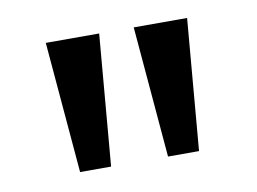

<svg xmlns="http://www.w3.org/2000/svg" viewBox="-42 -857 497 372"><g transform="rotate(-10 206.0 -671.0)"><path d="M89 -542 67 -800H172L150 -542ZM262 -542 240 -800H345L323 -542Z"/></g></svg>

Font: Noto Sans Tamil SemiCondensed
Style: Regular
Weight: 400
Width: 4
Designer: Jelle Bosma - Monotype Design Team
Foundry: Monotype Imaging Inc.
Version: Version 2.004; ttfautohint (v1.8.4.7-5d5b)